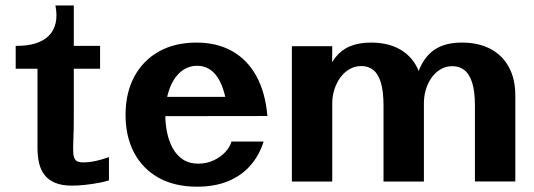

<svg xmlns="http://www.w3.org/2000/svg" viewBox="-20 -677 1991 716"><path d="M248.6 15.3Q210.4 15.3 185.4 4.7Q160.3 -5.9 145.9 -24.9Q131.4 -43.8 125.6 -69.2Q119.8 -94.6 119.8 -124.4V-420.6H38.5V-506Q81 -505.5 112.1 -515.1Q143.2 -524.7 162.3 -543.9Q181.3 -563.2 187.6 -591.4Q193.9 -619.6 186.7 -656.5H255.2V-506H353.2V-420.6H255.2V-241.3Q255.2 -191.3 253.6 -158.3Q252.1 -125.2 253.3 -106.3Q254.6 -87.4 262.5 -79.4Q270.5 -71.4 289.3 -71.4Q299.4 -71.4 312.5 -72.7Q325.6 -74 343.6 -78.3Q361.7 -82.6 386.3 -91.1V-4.4Q372.6 0.4 348.3 4.9Q323.9 9.5 297.2 12.4Q270.4 15.3 248.6 15.3Z M715.1 19.2Q631.1 19.2 571.3 -14.2Q511.5 -47.7 479.8 -108Q448.2 -168.4 448.2 -248.6Q448.2 -329.9 480.5 -390.6Q512.8 -451.2 572.2 -484.7Q631.6 -518.2 712.8 -518.2Q788.8 -518.2 845.3 -486.6Q901.8 -455.1 935.6 -394.1Q969.5 -333.1 977.2 -244.3H830.3Q826.8 -290.4 817.7 -325.6Q808.6 -360.7 794.1 -384.3Q779.6 -407.9 759.8 -419.8Q740.1 -431.7 715.1 -431.7Q687.7 -431.7 665.7 -417.9Q643.8 -404.1 628.3 -379.4Q612.9 -354.7 604.7 -321.2Q596.5 -287.6 596.5 -248.1Q596.5 -214.3 603.3 -181.9Q610.1 -149.6 624.6 -123.5Q639.1 -97.5 662.5 -82.1Q685.8 -66.7 719 -66.7Q750.8 -66.7 777.1 -79.2Q803.4 -91.7 820.9 -110.7Q838.3 -129.7 843.1 -149.3H963.2Q946.3 -96.1 912.5 -58.4Q878.7 -20.7 829.2 -0.7Q779.6 19.2 715.1 19.2ZM583.8 -243.8 555.3 -315.7H944.2L944.6 -244.3Z M1068.4 0V-504.7H1219L1217.9 -363.9L1194.4 -389.8Q1208.4 -434.6 1230.7 -462.8Q1253.1 -491.1 1285.8 -504.6Q1318.6 -518.2 1362.9 -518.2Q1417.9 -518.2 1458.3 -499.7Q1498.7 -481.2 1523.3 -445.8Q1547.9 -410.4 1554.9 -359.8L1521.1 -345.1Q1534.4 -406.9 1557.1 -444.9Q1579.8 -482.9 1615.5 -500.5Q1651.2 -518.2 1702.4 -518.2Q1764.6 -518.2 1809.2 -494.5Q1853.7 -470.9 1877.7 -426.7Q1901.7 -382.5 1901.7 -320.9V-0.2H1751.1V-282.6Q1751.1 -335.8 1740.9 -368.3Q1730.7 -400.8 1712 -415.5Q1693.3 -430.2 1667 -430.2Q1642.8 -430.2 1623.2 -418.7Q1603.7 -407.3 1589.7 -387.8Q1575.7 -368.3 1568.2 -343.4Q1560.8 -318.6 1560.8 -291.5V0H1410.2V-282.6Q1410.2 -335.8 1400.5 -368.4Q1390.8 -401 1372.3 -415.8Q1353.8 -430.7 1327.5 -430.7Q1303.5 -430.7 1283.4 -419.1Q1263.4 -407.5 1249.1 -387.9Q1234.9 -368.3 1226.9 -343.3Q1219 -318.3 1219 -291.5V0Z"/></svg>

Font: Russolo 10pt ExtraLight
Style: Regular
Weight: 200
Designer: Micah Stupak-Hahn
Version: Version 1.000